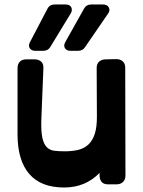

<svg xmlns="http://www.w3.org/2000/svg" viewBox="-20 -820 636 854"><path d="M358 -610Q348 -594 327 -594H293Q276 -594 269 -605.5Q262 -617 270 -632L354 -782Q364 -800 385 -800H438Q457 -800 464 -787Q471 -774 461 -760ZM203 -610Q193 -594 172 -594H137Q120 -594 112.5 -605.5Q105 -617 113 -632L191 -781Q197 -792 205 -796Q213 -800 222 -800H272Q291 -800 297 -787.5Q303 -775 295 -761ZM461 0Q441 0 432 -11Q423 -22 423 -38V-51Q360 14 265 14Q162 14 110 -46.5Q58 -107 58 -222V-517Q58 -535 68 -545.5Q78 -556 97 -556H134Q152 -556 163 -546Q174 -536 173 -517L164 -291Q162 -238 168 -209Q174 -180 187.5 -166Q201 -152 221.5 -149.5Q242 -147 269 -147Q302 -147 328.5 -153.5Q355 -160 373.5 -177.5Q392 -195 401.5 -224.5Q411 -254 411 -299L410 -518Q410 -537 421.5 -546.5Q433 -556 450 -556L498 -557Q515 -557 526 -547Q537 -537 537 -519L538 -39Q538 -21 527 -10.5Q516 0 498 0Z"/></svg>

Font: OpenDyslexic3
Style: Bold
Weight: 700
Designer: Abelardo Gonzalez
Version: Version 1.000;PS 001.001;hotconv 1.0.56